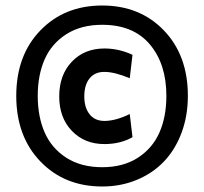

<svg xmlns="http://www.w3.org/2000/svg" viewBox="-20 -713 741 697"><path d="M351 -36Q214 -36 126.5 -127Q39 -218 39 -365Q39 -512 126.5 -602.5Q214 -693 351 -693Q488 -693 575 -602.5Q662 -512 662 -365Q662 -292 638.8 -230.2Q615.5 -168.5 574.5 -126Q533.5 -83.5 476 -59.8Q418.5 -36 351 -36ZM351 -106Q427 -106 480.2 -140.2Q533.5 -174.5 558.8 -232Q584 -289.5 584 -365Q584 -480.5 524 -551.8Q464 -623 351 -623Q274.5 -623 221 -589Q167.5 -555 142.2 -497.8Q117 -440.5 117 -365Q117 -289.5 142.2 -232Q167.5 -174.5 221 -140.2Q274.5 -106 351 -106ZM359 -190Q287 -190 241 -237.8Q195 -285.5 195 -363Q195 -441 240.8 -489Q286.5 -537 359 -537Q411.5 -537 461 -514L451 -429Q396 -452 359 -452Q324 -452 305 -428.2Q286 -404.5 286 -363Q286 -322.5 305.2 -298.2Q324.5 -274 359 -274Q399.5 -274 451 -299L461 -215Q417 -190 359 -190Z"/></svg>

Font: Cabin
Style: Bold
Weight: 700
Designer: Pablo Impallari
Foundry: Pablo Impallari. http://www.impallari.com Igino Marini. http://www.ikern.com
Version: Version 3.001;hotconv 1.0.109;makeotfexe 2.5.65596